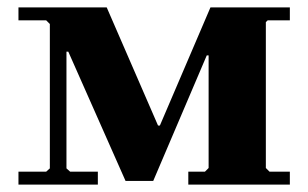

<svg xmlns="http://www.w3.org/2000/svg" viewBox="-20 -500 835 520"><path d="M705 -445 700 -440V-45L710 -35H765V0H490V-35H535L545 -45V-350H540L395 -10H320L165 -360H160V-44L170 -35H245V0H30V-35H105L115 -44V-435L105 -445H30V-480H269L408 -160H413L550 -480H765V-445Z"/></svg>

Font: Brygada 1918
Style: Bold
Weight: 700
Designer: Mateusz Machalski | Borys Kosmynka | Przemek Hoffer
Foundry: NIEPODLEGLA 2018
Version: Version 3.006